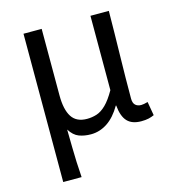

<svg xmlns="http://www.w3.org/2000/svg" viewBox="-110 -636 848 928"><g transform="rotate(-15 314.0 -172.0)"><path d="M92 199V-543H183V-210Q183 -139 206.5 -102.5Q230 -66 283 -66Q308 -66 331.5 -73.5Q355 -81 378.5 -104Q402 -127 427 -171V-543H519Q518 -433 515.5 -318.5Q513 -204 513 -106Q513 -83 524 -73Q535 -63 553 -63Q565 -63 586 -69L598 0Q585 6 570 9.5Q555 13 533 13Q487 13 463.5 -12Q440 -37 435 -92H433Q403 -40 364.5 -14.5Q326 11 282 11Q249 11 222.5 1Q196 -9 176 -41Q177 12 177.5 50Q178 88 179.5 122Q181 156 184 199Z"/></g></svg>

Font: Chiron Sans HK TT
Style: Regular
Weight: 400
Designer: Ryoko NISHIZUKA 西塚涼子 (kana, bopomofo & ideographs); Paul D. Hunt (Latin, Greek & Cyrillic); Sandoll Communications 산돌커뮤니
Foundry: Adobe
Version: Version 2.022;hotconv 1.0.109;makeotfexe 2.5.65596